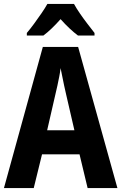

<svg xmlns="http://www.w3.org/2000/svg" viewBox="-20 -953 616 973"><path d="M424 0 383 -171H193L151 0H0L197 -715H376L575 0ZM315 -475Q310 -496 305 -519.5Q300 -543 295.5 -566Q291 -589 287 -608Q285 -589 280.5 -566Q276 -543 271 -519.5Q266 -496 261 -476L219 -293H357ZM355 -933Q367 -911 384.5 -885.5Q402 -860 421.5 -834.5Q441 -809 459 -786V-773H375Q355 -788 332.5 -809Q310 -830 287 -856Q264 -830 241.5 -808.5Q219 -787 200 -773H116V-786Q133 -806 152.5 -832.5Q172 -859 190.5 -886Q209 -913 220 -933Z"/></svg>

Font: Noto Sans Condensed
Style: Regular
Weight: 400
Width: 3
Version: Version 2.013